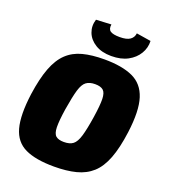

<svg xmlns="http://www.w3.org/2000/svg" viewBox="-164 -1037 1029 1168"><g transform="rotate(20 350.0 -453.0)"><path d="M389 -704Q503 -704 573 -672Q643 -640 668.5 -560.5Q694 -481 675 -337Q661 -231 634.5 -162Q608 -93 566 -55Q524 -17 463.5 -1.5Q403 14 322 14Q203 14 134.5 -18.5Q66 -51 44 -131Q22 -211 41 -353Q56 -458 82 -526.5Q108 -595 149 -634Q190 -673 249 -688.5Q308 -704 389 -704ZM387 -543Q351 -543 329.5 -527Q308 -511 295 -467Q282 -423 268 -337Q256 -258 257 -217Q258 -176 275 -161.5Q292 -147 327 -147Q365 -147 386 -163Q407 -179 420.5 -223.5Q434 -268 447 -353Q459 -432 458 -472.5Q457 -513 440 -528Q423 -543 387 -543ZM519 -920 613 -905Q615 -861 592 -822.5Q569 -784 525.5 -760.5Q482 -737 419 -737Q357 -737 315.5 -762.5Q274 -788 258.5 -828.5Q243 -869 257 -913L355 -918Q350 -887 367.5 -875Q385 -863 428 -863Q473 -863 494.5 -878Q516 -893 519 -920Z"/></g></svg>

Font: Exo 2 Black
Style: Italic
Weight: 900
Italic angle: -8°
Designer: Natanael Gama
Foundry: Natanael Gama
Version: Version 2.010